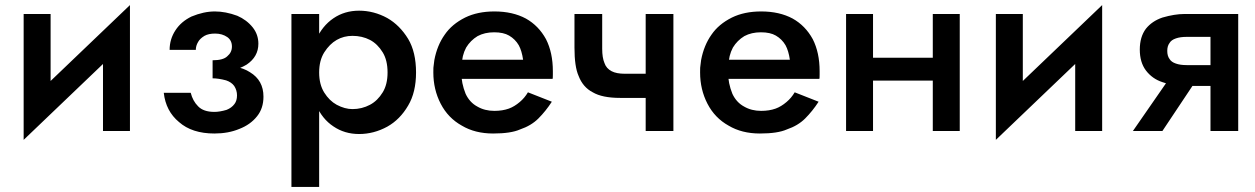

<svg xmlns="http://www.w3.org/2000/svg" viewBox="-20 -515 4935 755"><path d="M73 35 486 -360 491 -495 78 -100ZM179 -88V-460H73V35ZM491 0V-495L385 -373V0Z M816 -278V-230Q897 -229 950 -261Q996 -292 996 -343Q996 -379 974 -407Q950 -437 913 -453Q867 -470 825 -470Q781 -470 733 -450Q692 -430 670 -396Q647 -361 647 -319H750Q750 -335 759 -350Q766 -363 784 -374Q800 -383 826 -383Q854 -383 874 -369Q892 -356 892 -332Q892 -309 874 -294Q858 -278 816 -278ZM823 10Q878 10 921 -8Q965 -25 991 -58Q1016 -89 1016 -135Q1016 -199 963 -231Q916 -262 816 -260V-207Q839 -207 869 -199Q890 -192 901 -177Q912 -160 912 -140Q912 -119 902 -106Q891 -91 871 -83Q844 -75 823 -75Q780 -75 759 -97Q738 -118 730 -150H624Q632 -78 684 -35Q735 10 823 10Z M1126 220H1235V-460H1126ZM1616 -230Q1616 -310 1585 -362Q1552 -416 1503 -444Q1450 -473 1392 -473Q1335 -473 1291 -443Q1247 -413 1223 -359Q1199 -305 1199 -230Q1199 -156 1223 -102Q1247 -47 1291 -18Q1335 12 1392 12Q1450 12 1503 -17Q1553 -45 1585 -100Q1616 -152 1616 -230ZM1485 -309Q1504 -278 1504 -230Q1504 -183 1485 -152Q1465 -119 1435 -103Q1403 -86 1366 -86Q1336 -86 1304 -103Q1275 -119 1255 -151Q1235 -183 1235 -230Q1235 -277 1255 -309Q1276 -342 1304 -358Q1332 -374 1366 -374Q1404 -374 1435 -358Q1465 -342 1485 -309Z M2037 -280H1749V-205H2153Q2154 -206 2154 -222V-235Q2154 -308 2127 -361Q2098 -414 2048 -442Q1996 -470 1924 -470Q1858 -470 1809 -446Q1757 -420 1729 -379Q1699 -337 1688 -279L1685 -255Q1684 -254 1684 -230Q1684 -163 1713 -107Q1742 -51 1796 -21Q1848 10 1919 10Q1989 10 2025 -6Q2069 -21 2097 -49Q2126 -78 2150 -115L2056 -152Q2043 -130 2024 -114Q2003 -96 1981 -88Q1956 -79 1924 -79Q1886 -79 1857 -96Q1827 -112 1811 -146Q1794 -188 1794 -230L1796 -258Q1796 -296 1813 -328Q1830 -356 1858 -373Q1886 -388 1923 -388Q1960 -388 1982 -375Q2006 -361 2020 -337Q2032 -315 2037 -280Z M2437 -225 2419 -130H2576V-225ZM2628 -460H2519V0H2628ZM2348 -323V-460H2239V-328Q2239 -253 2255 -217Q2272 -172 2311 -152Q2348 -130 2419 -130L2437 -225Q2404 -225 2385 -235Q2364 -246 2357 -267Q2348 -288 2348 -323Z M3086 -280H2798V-205H3202Q3203 -206 3203 -222V-235Q3203 -308 3176 -361Q3147 -414 3097 -442Q3045 -470 2973 -470Q2907 -470 2858 -446Q2806 -420 2778 -379Q2748 -337 2737 -279L2734 -255Q2733 -254 2733 -230Q2733 -163 2762 -107Q2791 -51 2845 -21Q2897 10 2968 10Q3038 10 3074 -6Q3118 -21 3146 -49Q3175 -78 3199 -115L3105 -152Q3092 -130 3073 -114Q3052 -96 3030 -88Q3005 -79 2973 -79Q2935 -79 2906 -96Q2876 -112 2860 -146Q2843 -188 2843 -230L2845 -258Q2845 -296 2862 -328Q2879 -356 2907 -373Q2935 -388 2972 -388Q3009 -388 3031 -375Q3055 -361 3069 -337Q3081 -315 3086 -280Z M3354 -288V-198H3706V-288ZM3754 -460H3648V0H3754ZM3413 -460H3307V0H3413Z M3896 35 4309 -360 4314 -495 3901 -100ZM4002 -88V-460H3896V35ZM4314 0V-495L4208 -373V0Z M4435 0H4551L4703 -228H4593ZM4740 0H4849V-460H4740ZM4638 -177H4781V-259H4646Q4621 -259 4604 -265Q4586 -271 4579 -283Q4570 -295 4570 -315Q4570 -334 4579 -346Q4586 -358 4604 -364Q4621 -370 4646 -370H4781V-460H4638Q4599 -460 4551 -446Q4510 -432 4486 -402Q4462 -370 4462 -320Q4462 -270 4486 -238Q4511 -205 4551 -192Q4591 -177 4638 -177Z"/></svg>

Font: NM-font
Style: Medium
Weight: 500
Designer: ""
Foundry: ""
Version: ""